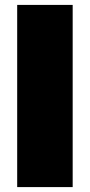

<svg xmlns="http://www.w3.org/2000/svg" viewBox="-20 -762 366 782"><path d="M50 0V-742H276V0Z"/></svg>

Font: MOST Montserrat Black
Style: Regular
Weight: 900
Designer: Julieta Ulanovsky
Foundry: Julieta Ulanovsky
Version: Version 8.000;March 11, 2024;FontCreator 15.0.0.2926 64-bit